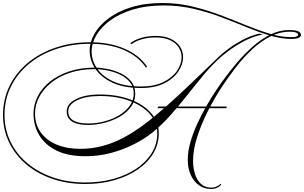

<svg xmlns="http://www.w3.org/2000/svg" viewBox="-70 -981 2014 1272"><path d="M1328 271Q1283 271 1248 246Q1213 221 1193.5 177.5Q1174 134 1174 78Q1174 22 1191.5 -39Q1209 -100 1237 -161Q1265 -222 1297.5 -278.5Q1330 -335 1361.5 -382Q1393 -429 1417 -461Q1454 -512 1501.5 -567.5Q1549 -623 1604 -672Q1659 -721 1720 -751.5Q1781 -782 1845 -782Q1884 -782 1904 -774Q1924 -766 1924 -749Q1924 -737 1907.5 -730Q1891 -723 1864 -723Q1793 -723 1718.5 -745.5Q1644 -768 1563.5 -801Q1483 -834 1396 -867Q1309 -900 1213.5 -922.5Q1118 -945 1013 -945Q901 -945 812.5 -918.5Q724 -892 662.5 -847.5Q601 -803 569 -749Q537 -695 537 -640Q537 -581 573 -527.5Q609 -474 682 -441Q755 -408 865 -408Q953 -408 1012.5 -437.5Q1072 -467 1102.5 -511.5Q1133 -556 1133 -601Q1133 -636 1114.5 -666Q1096 -696 1057.5 -714.5Q1019 -733 960 -733Q912 -733 870.5 -721Q829 -709 801 -688L793 -695Q823 -718 867 -730.5Q911 -743 960 -743Q1022 -743 1062.5 -723Q1103 -703 1123 -671.5Q1143 -640 1143 -603Q1143 -555 1111.5 -507.5Q1080 -460 1018 -429Q956 -398 864 -398Q750 -398 674.5 -433.5Q599 -469 561.5 -525.5Q524 -582 524 -645Q524 -702 556 -758Q588 -814 650 -860Q712 -906 801.5 -933.5Q891 -961 1005 -961Q1109 -961 1204.5 -938Q1300 -915 1388.5 -881.5Q1477 -848 1558.5 -814.5Q1640 -781 1715.5 -758Q1791 -735 1861 -735Q1885 -735 1895 -739.5Q1905 -744 1905 -752Q1905 -760 1891 -765.5Q1877 -771 1852 -771Q1783 -771 1719.5 -738.5Q1656 -706 1600 -653.5Q1544 -601 1495 -538Q1446 -475 1405 -413Q1353 -335 1308.5 -247.5Q1264 -160 1236.5 -74.5Q1209 11 1209 85Q1209 132 1222 172.5Q1235 213 1261.5 237.5Q1288 262 1328 262Q1349 262 1364.5 255Q1380 248 1393 236L1395 244Q1382 257 1366 264Q1350 271 1328 271ZM495 238Q377 238 277.5 204Q178 170 104.5 108Q31 46 -9.5 -37.5Q-50 -121 -50 -220Q-50 -323 -7 -411Q36 -499 114 -564Q192 -629 297.5 -665Q403 -701 527 -701Q655 -701 753.5 -659Q852 -617 904 -540L897 -533Q846 -609 750.5 -650Q655 -691 527 -691Q405 -691 301.5 -656Q198 -621 121.5 -557.5Q45 -494 2.5 -408Q-40 -322 -40 -220Q-40 -123 0 -41Q40 41 112 101Q184 161 281.5 194.5Q379 228 495 228Q597 228 684 203.5Q771 179 835.5 135Q900 91 936 31.5Q972 -28 972 -98Q972 -170 923 -225.5Q874 -281 788 -313Q702 -345 592 -345Q498 -345 440 -316.5Q382 -288 382 -243Q382 -163 516 -163Q571 -163 624.5 -177.5Q678 -192 721 -218.5Q764 -245 790 -281Q816 -317 816 -362Q816 -406 790.5 -437Q765 -468 725 -487Q685 -506 640 -514.5Q595 -523 556 -523Q466 -523 393.5 -499Q321 -475 269.5 -433.5Q218 -392 190 -339Q162 -286 162 -228Q162 -157 199.5 -104.5Q237 -52 304.5 -23.5Q372 5 463 5Q539 5 610 -14Q681 -33 749.5 -69.5Q818 -106 889 -159.5Q960 -213 1037 -281.5Q1114 -350 1200.5 -433Q1287 -516 1387 -612Q1406 -630 1444 -658.5Q1482 -687 1534 -715Q1586 -743 1646 -758L1672 -753Q1608 -740 1553 -711.5Q1498 -683 1457 -653Q1416 -623 1393 -603Q1335 -552 1281 -487Q1227 -422 1172.5 -353Q1118 -284 1060.5 -219Q1003 -154 940 -103Q885 -59 814 -23.5Q743 12 662.5 33Q582 54 497 54Q379 54 302.5 15.5Q226 -23 189 -87Q152 -151 152 -228Q152 -288 180 -343Q208 -398 261 -440.5Q314 -483 389 -508Q464 -533 557 -533Q593 -533 639 -524.5Q685 -516 728 -496Q771 -476 798.5 -442.5Q826 -409 826 -360Q826 -313 799 -275Q772 -237 726.5 -210Q681 -183 626.5 -168.5Q572 -154 516 -153Q372 -153 372 -243Q372 -293 433 -324Q494 -355 592 -355Q705 -355 793 -322Q881 -289 931.5 -231Q982 -173 982 -98Q982 -26 945.5 35Q909 96 843 141.5Q777 187 688 212.5Q599 238 495 238ZM973 -264 979 -275H1431V-264Z"/></svg>

Font: Ballet 24pt
Style: Regular
Weight: 400
Designer: Maximiliano R. Sproviero
Foundry: Omnibus-Type
Version: Version 1.100